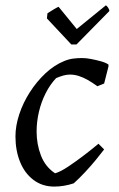

<svg xmlns="http://www.w3.org/2000/svg" viewBox="-20 -676 438 708"><path d="M180 12Q136 12 103.5 -12.5Q71 -37 54 -79Q37 -121 37 -173Q37 -212 51 -254.5Q65 -297 90 -336Q115 -375 147.5 -405.5Q180 -436 217 -451Q234 -458 250.5 -460Q267 -462 283 -462Q297 -462 315.5 -458.5Q334 -455 352 -450Q370 -445 380 -438V-431L364 -368L339 -358Q320 -372 303 -381.5Q286 -391 270 -396Q254 -401 238 -401Q226 -401 213.5 -397.5Q201 -394 187 -388Q165 -365 148.5 -332.5Q132 -300 123.5 -263.5Q115 -227 115 -191Q115 -144 131 -102.5Q147 -61 183 -37Q202 -42 232 -62Q262 -82 292.5 -105.5Q323 -129 343 -146L364 -125Q352 -109 333.5 -86.5Q315 -64 293.5 -41Q272 -18 252 0Q234 6 216 9Q198 12 180 12ZM243 -512 153 -608 155 -627Q169 -636 179 -642Q189 -648 196 -651L263 -569L370 -656Q373 -656 378.5 -648Q384 -640 383 -635L262 -512Z"/></svg>

Font: Labrada
Style: Italic
Weight: 400
Italic angle: -7°
Designer: Mercedes Jáuregui
Foundry: Omnibus-Type Team
Version: Version 1.000